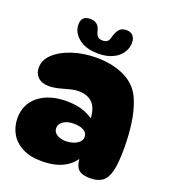

<svg xmlns="http://www.w3.org/2000/svg" viewBox="-150 -935 938 1057"><g transform="rotate(20 319.5 -406.0)"><path d="M500 10Q442 10 423.5 -16.5Q405 -43 406 -101L423 -96Q369 13 216 13Q146 13 100.5 -11.5Q55 -36 32.5 -76Q10 -116 10 -165Q10 -248 71.5 -296.5Q133 -345 235 -345Q297 -345 344 -326Q391 -307 423 -273L391 -275Q391 -353 362 -386Q333 -419 277 -419Q253 -419 225.5 -411.5Q198 -404 169 -396.5Q140 -389 110 -389Q70 -389 47.5 -410.5Q25 -432 25 -466Q25 -512 64 -548Q103 -584 167.5 -605Q232 -626 307 -626Q405 -626 477 -589.5Q549 -553 578 -477Q600 -422 609.5 -353Q619 -284 619 -206Q619 -121 607 -74Q595 -27 568.5 -8.5Q542 10 500 10ZM304 -136Q324 -136 344.5 -142.5Q365 -149 379 -161.5Q393 -174 393 -192Q393 -210 382 -221Q371 -232 352.5 -237Q334 -242 313 -242Q275 -242 252 -226Q229 -210 229 -186Q229 -164 249.5 -150Q270 -136 304 -136ZM305 -650Q232 -650 190.5 -684Q149 -718 149 -764Q149 -815 201 -815Q249 -815 260 -767Q265 -746 274 -736Q283 -726 304 -726Q323 -726 332 -734.5Q341 -743 345 -761Q353 -791 367 -808Q381 -825 409 -825Q435 -825 448 -810Q461 -795 461 -769Q461 -738 443 -710.5Q425 -683 390 -666.5Q355 -650 305 -650Z"/></g></svg>

Font: DynaPuff
Style: Bold
Weight: 700
Designer: Toshi Omagari, Jennifer Daniel
Foundry: Google Fonts
Version: Version 2.000